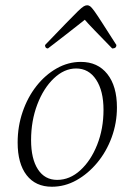

<svg xmlns="http://www.w3.org/2000/svg" viewBox="-20 -697 510 729"><path d="M177 12Q115 12 81 -32Q47 -76 47 -156Q47 -217 66 -272.5Q85 -328 118.5 -370.5Q152 -413 195.5 -437.5Q239 -462 287 -462Q351 -462 387.5 -416Q424 -370 424 -289Q424 -230 404 -175.5Q384 -121 349 -79Q314 -37 270 -12.5Q226 12 177 12ZM197 -14Q245 -14 285 -50.5Q325 -87 349 -147.5Q373 -208 373 -280Q373 -352 345 -394.5Q317 -437 269 -437Q224 -437 184.5 -399.5Q145 -362 121.5 -300Q98 -238 98 -165Q98 -94 124 -54Q150 -14 197 -14ZM311 -677Q317 -677 322.5 -673Q328 -669 338.5 -654.5Q349 -640 368.5 -609.5Q388 -579 422 -526Q422 -513 406 -513Q366 -554 338.5 -582.5Q311 -611 302 -622Q289 -612 273.5 -599.5Q258 -587 232 -567Q206 -547 162 -513Q151 -513 151 -526Q202 -579 231.5 -609.5Q261 -640 276 -654.5Q291 -669 298 -673Q305 -677 311 -677Z"/></svg>

Font: Petrona ExtraLight
Style: Italic
Weight: 200
Italic angle: -9°
Designer: Ringo R. Seeber
Foundry: Ringo R. Seeber
Version: Version 2.001; ttfautohint (v1.8.3)